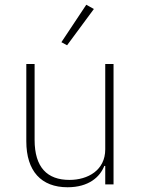

<svg xmlns="http://www.w3.org/2000/svg" viewBox="-20 -778 599 810"><path d="M376 -740 344 -758 239 -600 263 -587ZM424 0H459V-508H424V-148C424 -60 351 -19 273 -19C179 -19 126 -72 126 -188V-508H91V-182C91 -56 154 12 265 12C355 12 402 -32 420 -78H424Z"/></svg>

Font: IBM Plex Thai ExtraLight
Style: Regular
Weight: 200
Designer: Mike Abbink, Paul van der Laan, Pieter van Rosmalen, Ben Mitchell, Mark Frömberg
Foundry: Bold Monday
Version: Version 1.0